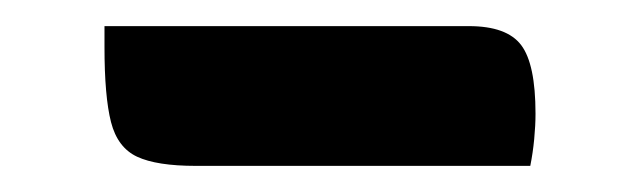

<svg xmlns="http://www.w3.org/2000/svg" viewBox="-20 -373 490 147"><path d="M60 -353H339Q368 -353 379 -338.5Q390 -324 390 -286Q390 -277 389 -266.5Q388 -256 386 -246H130Q100 -246 85 -253Q70 -260 65 -279.5Q60 -299 60 -337Z"/></svg>

Font: Recursive Sn Csl St Med
Style: Regular
Weight: 500
Version: Version 1.079;hotconv 1.0.112;makeotfexe 2.5.65598; ttfautoh